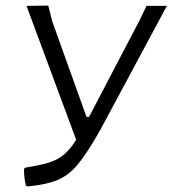

<svg xmlns="http://www.w3.org/2000/svg" viewBox="-20 -660 618 688"><path d="M578 -639 338 -192Q291 -109 258.5 -70.5Q226 -32 187.5 -15.5Q149 1 81 8L73 6Q66 -22 66 -54L69 -59Q125 -68 155.5 -77.5Q186 -87 208.5 -105.5Q231 -124 253 -159L75 -639L153 -640L167 -584L290 -241H299L480 -587L505 -639Z"/></svg>

Font: Alegreya Sans SC
Style: Italic
Weight: 400
Italic angle: -7°
Designer: Juan Pablo del Peral
Foundry: Huerta Tipografica
Version: Version 2.008; ttfautohint (v1.6)